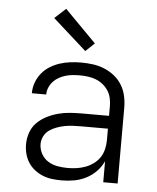

<svg xmlns="http://www.w3.org/2000/svg" viewBox="-54 -809 708 864"><g transform="rotate(5 300.0 -377.5)"><path d="M256 8Q235 8 213.5 5.5Q192 3 172 -5Q152 -13 134.5 -26.5Q117 -40 105.5 -58Q94 -76 88.5 -97Q83 -118 83 -140Q83 -167 92 -193Q101 -219 120 -238Q139 -257 163.5 -269.5Q188 -282 214 -289Q240 -296 267 -298Q294 -300 321 -300H444V-344Q444 -362 440 -380Q436 -398 426 -413.5Q416 -429 401.5 -440.5Q387 -452 370 -458.5Q353 -465 334.5 -467.5Q316 -470 298 -470Q282 -470 265.5 -468.5Q249 -467 233.5 -462.5Q218 -458 203.5 -450Q189 -442 178 -430Q167 -418 160.5 -403Q154 -388 154 -371H89Q89 -396 97.5 -419.5Q106 -443 121.5 -462Q137 -481 158 -494Q179 -507 202 -514.5Q225 -522 249.5 -525Q274 -528 298 -528Q325 -528 351.5 -524.5Q378 -521 402.5 -511Q427 -501 448 -484.5Q469 -468 483 -445.5Q497 -423 503 -396.5Q509 -370 509 -344V0H444V-95Q432 -69 412 -48.5Q392 -28 366.5 -15Q341 -2 313 3Q285 8 256 8ZM279 -50Q300 -50 320 -53Q340 -56 359 -63Q378 -70 395 -82.5Q412 -95 423 -111.5Q434 -128 439 -148.5Q444 -169 444 -189V-242H321Q302 -242 284 -241Q266 -240 248 -236.5Q230 -233 212.5 -226.5Q195 -220 180 -209.5Q165 -199 156.5 -182Q148 -165 148 -147Q148 -124 159.5 -103Q171 -82 190.5 -70Q210 -58 233 -54Q256 -50 279 -50ZM312 -581 160 -717 210 -763 352 -619Z"/></g></svg>

Font: Iosevka SS04 Light Extended
Style: Regular
Weight: 300
Width: 7
Monospace: yes
Designer: Belleve Invis
Foundry: Belleve Invis
Version: Version 19.0.0; ttfautohint (v1.8.4)